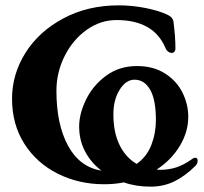

<svg xmlns="http://www.w3.org/2000/svg" viewBox="-20 -684 764 718"><path d="M711 -94Q719 -94 719 -83Q719 -72 711 -64Q673 -26 632.5 -6Q592 14 543 14Q488 14 443 -2Q409 5 369 5Q275 5 196 -34.5Q117 -74 71 -146.5Q25 -219 25 -315Q25 -406 75 -486Q125 -566 216.5 -615Q308 -664 424 -664Q474 -664 524.5 -654Q575 -644 608 -628Q627 -619 629 -601Q636 -545 636 -504Q636 -495 632 -490.5Q628 -486 622 -486Q616 -486 609.5 -490.5Q603 -495 599 -504Q555 -609 416 -609Q355 -609 303.5 -572Q252 -535 221.5 -474Q191 -413 191 -344Q191 -219 234.5 -139Q278 -59 359 -46Q320 -76 298 -118Q276 -160 276 -211Q276 -259 302 -312Q328 -365 377 -401Q426 -437 492 -437Q554 -437 597.5 -409Q641 -381 662.5 -337.5Q684 -294 684 -247Q684 -191 652.5 -138.5Q621 -86 566 -50Q571 -49 581 -49Q611 -49 639 -58Q667 -67 698 -89Q704 -94 711 -94ZM404 -256Q404 -189 427 -142Q450 -95 491 -71Q529 -98 546 -142Q563 -186 563 -235Q563 -311 541.5 -348.5Q520 -386 483 -386Q451 -386 427.5 -348.5Q404 -311 404 -256Z"/></svg>

Font: EB Garamond ExtraBold
Style: Regular
Weight: 800
Designer: Georg Duffner and Octavio Pardo
Foundry: Georg Duffner
Version: Version 1.000